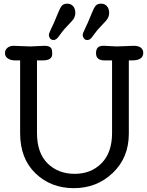

<svg xmlns="http://www.w3.org/2000/svg" viewBox="-20 -1006 791 1034"><path d="M751.5 -721.2Q751.5 -680.7 690.4 -680.7H673.8V-286.6Q673.8 -157.2 587.6 -75Q501.5 7.3 377.7 7.3Q253.9 7.3 171.1 -72.5Q88.4 -152.3 88.4 -288.6V-680.7H62Q37.1 -680.7 22 -691.4Q6.8 -702.1 6.8 -719.7Q6.8 -737.3 19.8 -748.3Q32.7 -759.3 54.2 -759.3L143.1 -755.9L219.2 -759.3Q255.9 -759.3 259.8 -735.4Q261.2 -728.5 261.2 -714.8Q261.2 -680.7 210 -680.7H179.2V-290Q179.2 -182.1 236.3 -126Q293.5 -69.8 382.1 -69.8Q470.7 -69.8 527.1 -127.2Q583.5 -184.6 583.5 -290V-680.7H542.5Q497.1 -680.7 497.1 -720Q497.1 -759.3 534.7 -759.3H543L608.9 -755.9L699.7 -759.3Q739.3 -759.3 749 -735.4Q751.5 -728.5 751.5 -721.2ZM298.3 -812.5Q283.2 -790.5 269.3 -790.5Q255.4 -790.5 249.3 -799.6Q243.2 -808.6 243.2 -816.9Q243.2 -825.2 254.9 -850.1L271 -884.3Q280.8 -905.8 292.2 -935.1Q303.7 -964.4 313.2 -975.3Q322.8 -986.3 342.3 -986.3Q361.8 -986.3 373.8 -972.7Q385.7 -959 385.7 -935.8Q385.7 -912.6 367.2 -892.6L339.4 -862.8Q324.2 -846.7 315.4 -835.4ZM437.5 -850.6 453.1 -884.3Q462.9 -905.8 474.4 -935.1Q485.8 -964.4 495.4 -975.3Q504.9 -986.3 524.4 -986.3Q543.9 -986.3 555.9 -972.7Q567.9 -959 567.9 -935.8Q567.9 -912.6 549.3 -892.6L505.9 -845.7Q499.5 -837.9 494.1 -830.6L480.5 -812.5Q473.1 -802.2 466.6 -796.4Q460 -790.5 449 -790.5Q438 -790.5 431.6 -799.6Q425.3 -808.6 425.3 -817.4Q425.3 -826.2 437.5 -850.6Z"/></svg>

Font: Oldenburg
Style: Regular
Weight: 400
Designer: Nicole Fally
Foundry: Nicole Fally
Version: Version 1.001